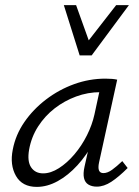

<svg xmlns="http://www.w3.org/2000/svg" viewBox="-20 -726 545 752"><path d="M124 6Q67 6 42.5 -37Q18 -80 30 -140Q41 -198 75.5 -248Q110 -298 160.5 -336.5Q211 -375 270.5 -396.5Q330 -418 393 -418Q408 -418 419 -417Q430 -416 439 -414L368 -90Q359 -48 385 -48Q401 -48 419 -61Q437 -74 459 -95L480 -68Q445 -33 416 -14Q387 5 359 5Q340 5 326.5 -3Q313 -11 309 -28.5Q305 -46 311 -73L349 -243L386 -277Q374 -221 347 -170Q320 -119 283.5 -79Q247 -39 206 -16.5Q165 6 124 6ZM149 -47Q179 -47 211 -67.5Q243 -88 271.5 -121.5Q300 -155 320.5 -196Q341 -237 350 -278L374 -389L407 -362Q400 -364 391 -364.5Q382 -365 373 -365Q324 -365 278 -348Q232 -331 194 -301.5Q156 -272 129.5 -231Q103 -190 94 -140Q86 -94 102 -70.5Q118 -47 149 -47ZM292 -509 312 -548 435 -706H485L339 -509ZM292 -509 230 -706H278L334 -550L339 -509Z"/></svg>

Font: Ysabeau
Style: Italic
Weight: 400
Italic angle: -12°
Designer: Christian Thalmann (Catharsis Fonts)
Version: Version 2.000;gftools[0.9.27.dev2+g8671c4b]